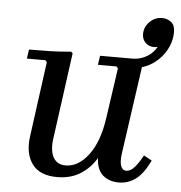

<svg xmlns="http://www.w3.org/2000/svg" viewBox="-48 -675 690 732"><g transform="rotate(5 296.5 -309.5)"><path d="M520 -101 551 -84Q526 -32 497 -11Q468 10 433 10Q396 10 372 -10.5Q348 -31 346 -76Q324 -38 286.5 -14Q249 10 197 10Q130 10 101 -30Q72 -70 81 -136L120 -423L114 -430H43L48 -465Q89 -465 129 -466Q169 -467 209 -471L215 -465L170 -135Q166 -108 170 -86Q174 -64 187.5 -50.5Q201 -37 225 -37Q274 -37 312.5 -88Q351 -139 364 -229L392 -423L386 -430H315L320 -465H487L435 -99Q431 -67 437.5 -52Q444 -37 457 -37Q474 -37 489.5 -55Q505 -73 520 -101ZM439 -430 445 -465Q475 -465 501.5 -481.5Q528 -498 543 -532L569 -533Q562 -526 547.5 -521Q533 -516 523 -516Q502 -516 489 -529Q476 -542 476 -562Q476 -589 496 -609Q516 -629 544 -629Q563 -629 578 -617.5Q593 -606 593 -580Q593 -542 573 -507.5Q553 -473 518.5 -451.5Q484 -430 439 -430Z"/></g></svg>

Font: Brygada 1918 Medium
Style: Italic
Weight: 500
Italic angle: -8°
Designer: Mateusz Machalski | Borys Kosmynka | Przemek Hoffer
Foundry: NIEPODLEGLA 2018
Version: Version 3.006